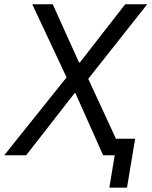

<svg xmlns="http://www.w3.org/2000/svg" viewBox="-43 -718 701 888"><path d="M462.7 149.9H544.4L582 -76.3H493.3L365.1 -353.3L637.8 -698.2H535.9L326.7 -429.3H322.4L261 -565L201 -698.2H106.2L264.9 -360.1L-23.4 0H78.1L301.5 -286.6H306.1L433.9 0H487.6Z"/></svg>

Font: Margiela Mono Italic Text It
Style: Regular
Weight: 400
Designer: Mike Abbink, Paul van der Laan, Pieter van Rosmalen
Foundry: Bold Monday
Version: Version 2.003 2021